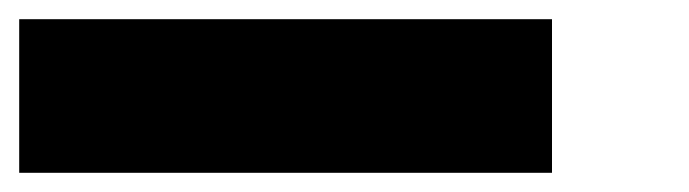

<svg xmlns="http://www.w3.org/2000/svg" viewBox="-48 -20 718 200"><path d="M-28 0H527V160H-28Z"/></svg>

Font: Azeret Mono ExtraBold
Style: Italic
Weight: 800
Italic angle: -12°
Designer: Martin Vácha
Foundry: Displaay
Version: Version 1.000; Glyphs 3.0.3, build 3074